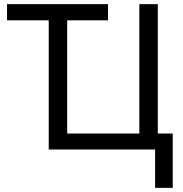

<svg xmlns="http://www.w3.org/2000/svg" viewBox="-20 -717 882 926"><path d="M304 -619H501V-697H14V-619H215V4H728V189H813V-73H741V-697H652V-73H304Z"/></svg>

Font: Repo
Style: Regular
Weight: 400
Designer: Stefan Peev
Foundry: Context Ltd
Version: Version 0.000